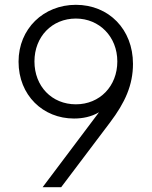

<svg xmlns="http://www.w3.org/2000/svg" viewBox="-20 -777 632 797"><path d="M157 0H234L437 -269C499 -351 532 -424 532 -512C532 -655 432 -757 295 -757C161 -757 57 -658 57 -521C57 -381 159 -285 287 -285C323 -285 359 -292 391 -311ZM123 -522C123 -625 196 -700 295 -700C392 -700 467 -625 467 -522C467 -419 394 -344 295 -344C195 -344 123 -419 123 -522Z"/></svg>

Font: Mluvka Light
Style: Regular
Weight: 300
Designer: Modified by Jiří Krblich, Original typeface by Gumpita Rahayu
Foundry: Gumpita Rahayu & Jiří Krblich
Version: Version 2.000;Glyphs 3.1.1 (3134)